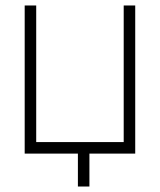

<svg xmlns="http://www.w3.org/2000/svg" viewBox="-20 -560 583 700"><path d="M264 120V0H70V-540H112V-42H431V-540H473V0H306V120Z"/></svg>

Font: Manrope
Style: Regular
Weight: 400
Designer: Mikhail Sharanda
Foundry: Mikhail Sharanda
Version: Version 4.503